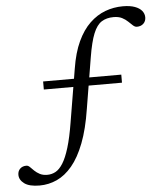

<svg xmlns="http://www.w3.org/2000/svg" viewBox="-86 -731 779 914"><g transform="rotate(-5 303.5 -274.0)"><path d="M126 -320.5V-359H499.5V-320.5ZM66.5 133Q17.5 133 -6.2 115.5Q-30 98 -30 73.5Q-30 55.5 -18.5 44.5Q-7 33.5 11.5 33.5Q20 33.5 28 41.5Q36 49.5 46.5 59.8Q57 70 71.8 77.8Q86.5 85.5 107.5 85.5Q128.5 85.5 147 75.5Q165.5 65.5 182 39.5Q198.5 13.5 213 -33.8Q227.5 -81 239.5 -155L281.5 -407Q293.5 -482.5 318 -535Q342.5 -587.5 376.5 -620Q410.5 -652.5 450.8 -667.5Q491 -682.5 535 -682.5Q569.5 -682.5 592 -674.2Q614.5 -666 625.8 -652Q637 -638 637 -621Q637 -602.5 625 -591Q613 -579.5 593.5 -579.5Q584.5 -579.5 575.2 -587.8Q566 -596 554.5 -607.2Q543 -618.5 526.8 -626.8Q510.5 -635 486.5 -635Q453 -635 429.5 -620.2Q406 -605.5 390 -566.2Q374 -527 362 -453.5L322 -211Q307 -115 281.5 -49Q256 17 222.5 57Q189 97 149.5 115Q110 133 66.5 133Z"/></g></svg>

Font: Newsreader 16pt 16pt
Style: Italic
Weight: 400
Italic angle: -17°
Version: Version 1.003